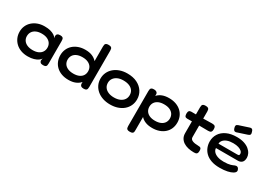

<svg xmlns="http://www.w3.org/2000/svg" viewBox="-6 -1612 3763 2727"><g transform="rotate(30 1876.0 -248.5)"><path d="M555 8Q525 8 511.5 -4.5Q498 -17 497 -37L505 -71Q494 -52 468.5 -34Q443 -16 402 -3.5Q361 9 304 9Q242 9 191.5 -9.5Q141 -28 105 -62Q69 -96 49.5 -141Q30 -186 30 -239Q30 -291 49.5 -335Q69 -379 105.5 -412Q142 -445 192 -463.5Q242 -482 304 -482Q358 -482 397.5 -471.5Q437 -461 463.5 -443.5Q490 -426 504 -405L497 -434Q497 -457 511 -470Q525 -483 556 -483Q584 -483 596 -474.5Q608 -466 611 -451.5Q614 -437 614 -419V-53Q614 -36 611 -22Q608 -8 595.5 0Q583 8 555 8ZM321 -103Q374 -103 411 -120Q448 -137 467.5 -167.5Q487 -198 487 -237Q487 -278 467 -308Q447 -338 410 -355Q373 -372 319 -372Q266 -372 228 -354.5Q190 -337 170.5 -306.5Q151 -276 151 -235Q151 -197 171 -167Q191 -137 229 -120Q267 -103 321 -103Z M971 9Q909 9 858.5 -9Q808 -27 772 -60.5Q736 -94 717 -139.5Q698 -185 698 -239Q698 -291 717 -335.5Q736 -380 772 -413Q808 -446 858.5 -464.5Q909 -483 971 -483Q1036 -483 1082 -464Q1128 -445 1158 -411.5Q1188 -378 1202 -334Q1216 -290 1216 -239Q1217 -186 1202.5 -141Q1188 -96 1158.5 -62.5Q1129 -29 1082.5 -10Q1036 9 971 9ZM988 -103Q1042 -103 1079.5 -120Q1117 -137 1136 -167Q1155 -197 1155 -236Q1155 -276 1136 -306Q1117 -336 1079.5 -353.5Q1042 -371 987 -371Q933 -371 895.5 -354Q858 -337 838.5 -306.5Q819 -276 819 -236Q819 -197 838.5 -167Q858 -137 896 -120Q934 -103 988 -103ZM1221 9Q1192 9 1178.5 -1.5Q1165 -12 1162 -33L1161 -647Q1161 -664 1164 -677.5Q1167 -691 1179.5 -699.5Q1192 -708 1219 -708Q1248 -708 1260.5 -700Q1273 -692 1276.5 -678.5Q1280 -665 1280 -648V-52Q1280 -35 1276.5 -21Q1273 -7 1261 1Q1249 9 1221 9Z M1659 16Q1592 16 1537 -2.5Q1482 -21 1442 -55Q1402 -89 1380 -135Q1358 -181 1358 -236Q1358 -290 1379 -336Q1400 -382 1439.5 -416.5Q1479 -451 1534 -470.5Q1589 -490 1657 -490Q1750 -490 1816.5 -457Q1883 -424 1920 -367Q1957 -310 1957 -237Q1957 -181 1935 -134.5Q1913 -88 1873.5 -54.5Q1834 -21 1779.5 -2.5Q1725 16 1659 16ZM1657 -98Q1712 -98 1752 -115.5Q1792 -133 1814 -164.5Q1836 -196 1836 -238Q1836 -280 1815.5 -310.5Q1795 -341 1755 -358.5Q1715 -376 1656 -376Q1600 -376 1560.5 -357.5Q1521 -339 1500 -308Q1479 -277 1479 -237Q1479 -195 1500.5 -164Q1522 -133 1562 -115.5Q1602 -98 1657 -98Z M2343 6Q2279 6 2232 -12.5Q2185 -31 2155.5 -64.5Q2126 -98 2112 -142.5Q2098 -187 2098 -240Q2098 -291 2112.5 -335Q2127 -379 2156.5 -412.5Q2186 -446 2232.5 -464.5Q2279 -483 2343 -483Q2406 -483 2456.5 -465Q2507 -447 2543 -414Q2579 -381 2598 -336Q2617 -291 2617 -238Q2617 -184 2598 -139.5Q2579 -95 2543 -62.5Q2507 -30 2456.5 -12Q2406 6 2343 6ZM2096 211Q2068 211 2055.5 203Q2043 195 2039.5 181.5Q2036 168 2036 152V-422Q2036 -439 2039 -452.5Q2042 -466 2054.5 -474.5Q2067 -483 2095 -483Q2119 -483 2134.5 -474Q2150 -465 2155 -446V151Q2156 167 2153 181Q2150 195 2137 203Q2124 211 2096 211ZM2326 -103Q2381 -103 2419 -120Q2457 -137 2476.5 -167.5Q2496 -198 2496 -237Q2496 -277 2476.5 -307Q2457 -337 2419.5 -354Q2382 -371 2327 -371Q2273 -371 2235.5 -354Q2198 -337 2178.5 -307Q2159 -277 2159 -237Q2159 -198 2178.5 -167.5Q2198 -137 2235.5 -120Q2273 -103 2326 -103Z M3031 10Q2979 10 2934.5 -0.5Q2890 -11 2857 -33Q2824 -55 2805.5 -88Q2787 -121 2787 -165V-589Q2787 -607 2790.5 -620Q2794 -633 2806.5 -640.5Q2819 -648 2846 -648Q2874 -648 2886.5 -640Q2899 -632 2902.5 -618.5Q2906 -605 2906 -589V-169Q2906 -150 2916 -137.5Q2926 -125 2943.5 -118Q2961 -111 2983.5 -107.5Q3006 -104 3031 -104Q3050 -104 3063.5 -101Q3077 -98 3084 -86.5Q3091 -75 3091 -49Q3091 -21 3082.5 -8.5Q3074 4 3060.5 7Q3047 10 3031 10ZM2711 -473 2864 -472 3052 -476Q3069 -476 3082.5 -472.5Q3096 -469 3104 -456.5Q3112 -444 3112 -416Q3112 -390 3104 -377Q3096 -364 3083 -360.5Q3070 -357 3053 -357L2869 -359L2708 -358Q2683 -359 2673.5 -372.5Q2664 -386 2664 -417Q2664 -446 2675.5 -459.5Q2687 -473 2711 -473Z M3456 16Q3374 16 3315.5 -5Q3257 -26 3220 -62.5Q3183 -99 3165.5 -144.5Q3148 -190 3148 -239Q3148 -309 3183.5 -365Q3219 -421 3287.5 -453.5Q3356 -486 3454 -486Q3523 -486 3573.5 -469.5Q3624 -453 3657 -425.5Q3690 -398 3706 -365Q3722 -332 3722 -301Q3722 -248 3697 -224.5Q3672 -201 3634 -201H3272Q3273 -168 3296.5 -142Q3320 -116 3362.5 -101.5Q3405 -87 3461 -87Q3499 -87 3526.5 -90.5Q3554 -94 3572.5 -99.5Q3591 -105 3604 -110.5Q3617 -116 3627 -120.5Q3637 -125 3648 -126Q3660 -127 3671 -122Q3682 -117 3690 -102Q3697 -90 3698.5 -81Q3700 -72 3698 -64Q3694 -44 3663.5 -25.5Q3633 -7 3580 4.5Q3527 16 3456 16ZM3272 -273H3576Q3593 -273 3603 -276.5Q3613 -280 3613 -300Q3613 -324 3594 -342.5Q3575 -361 3539 -372.5Q3503 -384 3452 -384Q3394 -384 3354.5 -369Q3315 -354 3294 -329Q3273 -304 3272 -273ZM3407 -538Q3388 -534 3376.5 -542.5Q3365 -551 3357 -576Q3348 -605 3354 -619Q3360 -633 3384 -641L3549 -695Q3569 -700 3581 -691Q3593 -682 3600 -656Q3610 -629 3603.5 -614.5Q3597 -600 3572 -592Z"/></g></svg>

Font: Fredoka SemiExpanded Medium
Style: Regular
Weight: 500
Width: 6
Designer: Ben Nathan
Foundry: Milena B. Brandão, Ben Nathan
Version: Version 2.001